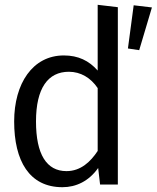

<svg xmlns="http://www.w3.org/2000/svg" viewBox="-20 -769 653 800"><path d="M387 -749V-475C351 -516 306 -538 246 -538C116 -538 39 -421 39 -263C39 -99 102 11 240 11C297 11 350 -14 389 -69L397 0H471V-739ZM537 -747 513 -567 560 -560 613 -738ZM267 -470C316 -470 358 -445 387 -402V-140C358 -96 317 -56 257 -56C174 -56 130 -126 130 -263C130 -402 180 -470 267 -470Z"/></svg>

Font: FiraMono Nerd Font
Style: Regular
Weight: 400
Designer: Carrois Corporate & Edenspiekermann AG
Foundry: Carrois Corporate GbR & Edenspiekermann AG
Version: Version 003.206;Nerd Fonts 3.3.0